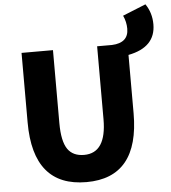

<svg xmlns="http://www.w3.org/2000/svg" viewBox="-62 -1012 962 1083"><g transform="rotate(-5 418.5 -471.0)"><path d="M802 -956Q837 -905 837 -840Q837 -710 682 -680V-350Q682 14 384 14Q82 14 82 -350V-744H260V-331Q260 -228 291 -183Q321 -140 384 -140Q510 -140 510 -331V-744H594Q688 -748 688 -828Q688 -867 671 -903Z"/></g></svg>

Font: Source Han Sans CN Heavy
Style: Bold
Weight: 900
Designer: Ryoko NISHIZUKA (kana & ideographs); Paul D. Hunt (Latin, Greek & Cyrillic); Wenlong ZHANG (bopomofo); Sandoll Communica
Foundry: Adobe Systems Incorporated
Version: Version 1.000;PS 1;hotconv 1.0.78;makeotf.lib2.5.61930